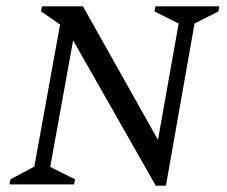

<svg xmlns="http://www.w3.org/2000/svg" viewBox="-20 -580 715 604"><path d="M10 0 13 -16 88 -56 169 -503 109 -544 112 -560H241L477 -140L542 -506L466 -544L469 -560H670L667 -544L592 -506L502 4H470L210 -453L138 -55L216 -16L213 0Z"/></svg>

Font: Spectral SC
Style: Italic
Weight: 400
Italic angle: -10°
Designer: Jean-Baptiste Levee
Foundry: Production Type
Version: Version 2.001